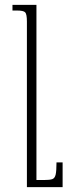

<svg xmlns="http://www.w3.org/2000/svg" viewBox="-20 -512 276 785"><path d="M236 152V253H90V-424Q90 -454 83 -461.5Q76 -469 49 -469H31V-492H129V224H160Q183 224 193.5 220.5Q204 217 207.5 202Q211 187 211 152Z"/></svg>

Font: Noto Serif Armenian SemiCondensed ExtraLight
Style: Regular
Weight: 200
Width: 4
Designer: Monotype Design Team
Foundry: Monotype Imaging Inc.
Version: Version 2.008; ttfautohint (v1.8.4.7-5d5b)